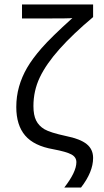

<svg xmlns="http://www.w3.org/2000/svg" viewBox="-20 -651 471 869"><path d="M79.6 -567.4V-630.9H401.4V-573.7Q310.1 -497.1 249.5 -429.2Q189 -361.3 160.2 -300.8Q131.3 -240.2 131.3 -170.9Q131.3 -129.9 143.6 -105.5Q155.8 -81.1 181.4 -65.9Q207 -50.8 279.3 -35.2Q342.8 -22.5 372.1 1Q401.4 24.4 401.4 64Q401.4 127 346.7 197.8H271Q325.7 127.4 325.7 83Q325.7 60.1 303 47.9Q280.3 35.6 220.7 24.4Q133.8 9.3 93.8 -37.6Q53.7 -84.5 53.7 -166.5Q53.7 -214.8 66.2 -258.8Q78.6 -302.7 102.5 -344Q126.5 -385.3 168.7 -433.6Q210.9 -481.9 307.6 -569.3Q298.8 -567.4 184.1 -567.4Z"/></svg>

Font: XL-Viking
Style: Regular
Weight: 400
Foundry: Ascender Corporation
Version: Version 1.10 March 23, 2015